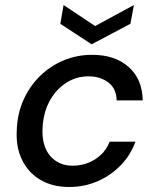

<svg xmlns="http://www.w3.org/2000/svg" viewBox="-20 -735 625 767"><path d="M256 12Q190 12 141.5 -16.5Q93 -45 68 -96.5Q43 -148 47 -215Q49 -280 73.5 -335Q98 -390 139 -430.5Q180 -471 233.5 -493.5Q287 -516 348 -516Q440 -516 494.5 -467Q549 -418 550 -334H446Q445 -381 413 -405.5Q381 -430 333 -430Q284 -430 243.5 -403.5Q203 -377 178 -331Q153 -285 150 -223Q148 -188 156 -159.5Q164 -131 180.5 -112Q197 -93 219.5 -83Q242 -73 270 -73Q302 -73 331 -84Q360 -95 383 -116.5Q406 -138 418 -169H521Q502 -116 462.5 -75Q423 -34 370 -11Q317 12 256 12ZM515 -715 501 -640 346 -558 221 -640 234 -715 360 -631Z"/></svg>

Font: DM Sans Medium
Style: Italic
Weight: 500
Italic angle: -10°
Designer: Colophon Foundry, Jonny Pinhorn
Foundry: Colophon Foundry
Version: Version 4.004;gftools[0.9.30]